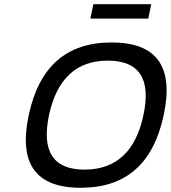

<svg xmlns="http://www.w3.org/2000/svg" viewBox="-20 -880 809 909"><path d="M362 9C149 9 67 -105 116 -335C165 -565 295 -679 508 -679C722 -679 804 -565 755 -335C706 -105 576 9 362 9ZM212 -335C176 -163 232 -77 380 -77C529 -77 623 -163 659 -335C696 -507 639 -593 490 -593C342 -593 249 -507 212 -335ZM408 -792H682L696 -860H422Z"/></svg>

Font: LT Wave Text Italic
Style: Regular
Weight: 400
Designer: Daniel Lyons
Version: Version 2.5 (Glyphs App)